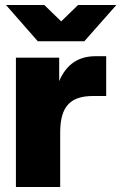

<svg xmlns="http://www.w3.org/2000/svg" viewBox="-20 -752 488 772"><path d="M44 0H222V-219C222 -329 267 -366 355 -366H407V-526H364C296 -526 247 -494 218 -426V-520H44ZM4 -732 132 -586H319L448 -732H294L226 -666L158 -732Z"/></svg>

Font: Aspekta 850
Style: Regular
Weight: 850
Designer: Ivo Dolenc
Version: Version 2.000